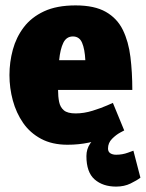

<svg xmlns="http://www.w3.org/2000/svg" viewBox="-20 -528 540 711"><path d="M230 8Q173 8 132 -14Q91 -36 65.5 -73Q40 -110 27.5 -156Q15 -202 15 -250Q15 -298 27.5 -344Q40 -390 68 -427Q96 -464 143 -486Q190 -508 260 -508Q330 -508 372 -484Q414 -460 435 -417Q456 -374 463 -317Q470 -260 470 -195H195Q195 -170 199 -150.5Q203 -131 216.5 -119.5Q230 -108 260 -108Q291 -108 323 -118Q355 -128 376.5 -137.5Q398 -147 398 -147L440 -45Q440 -45 423 -37Q406 -29 376.5 -18.5Q347 -8 309.5 0Q272 8 230 8ZM250 -393Q226 -393 214.5 -369.5Q203 -346 199 -305H296Q294 -346 284 -369.5Q274 -393 250 -393ZM440 -45Q440 -45 425 -37Q410 -29 395 -14Q380 1 380 22Q380 34 388.5 39.5Q397 45 410 45Q433 45 453.5 37.5Q474 30 474 30L500 130Q487 140 463.5 151.5Q440 163 410 163Q361 163 330.5 136.5Q300 110 300 50Q300 24 314 3.5Q328 -17 347 -31.5Q366 -46 380 -53.5Q394 -61 394 -61Z"/></svg>

Font: Epunda Sans Black
Style: Regular
Weight: 900
Designer: Simon Atzbach
Foundry: typofactur
Version: Version 2.204; ttfautohint (v1.8.4.7-5d5b)